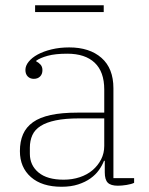

<svg xmlns="http://www.w3.org/2000/svg" viewBox="-20 -701 567 733"><path d="M215 12Q140 12 98 -25Q56 -62 56 -124Q56 -161 68 -188.5Q80 -216 106 -234.5Q132 -253 174 -262Q216 -271 275 -271H378V-359Q378 -427 341.5 -461.5Q305 -496 237 -496Q191 -496 162 -488Q133 -480 118 -469V-467Q128 -462 135 -454Q142 -446 142 -433Q142 -418 133 -409Q124 -400 109 -400Q95 -400 86 -409Q77 -418 77 -434Q77 -450 89.5 -465.5Q102 -481 124 -493Q146 -505 177 -512.5Q208 -520 244 -520Q322 -520 367.5 -480Q413 -440 413 -364V-21H492V-3Q482 2 463.5 5Q445 8 430 8Q403 8 391.5 -3.5Q380 -15 380 -43V-87H377Q370 -69 357.5 -51.5Q345 -34 325.5 -20Q306 -6 278.5 3Q251 12 215 12ZM223 -15Q256 -15 284.5 -24.5Q313 -34 333.5 -51.5Q354 -69 366 -92.5Q378 -116 378 -144V-249H282Q229 -249 193 -241.5Q157 -234 135 -220Q113 -206 103.5 -185Q94 -164 94 -137V-114Q94 -70 127 -42.5Q160 -15 223 -15ZM114 -681H376V-655H114Z"/></svg>

Font: IBM Plex Serif ExtraLight
Style: Regular
Weight: 200
Designer: Mike Abbink, Paul van der Laan, Pieter van Rosmalen
Foundry: Bold Monday
Version: Version 2.5